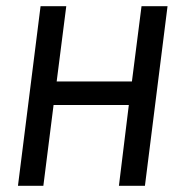

<svg xmlns="http://www.w3.org/2000/svg" viewBox="-20 -600 561 620"><path d="M448 0 521 -580H437L406 -337H163L194 -580H111L38 0H120L153 -261H396L364 0Z"/></svg>

Font: Charger
Style: BdIt
Weight: 400
Designer: Jasper
Foundry: Cannot Into Space Fonts
Version: Version 0.98